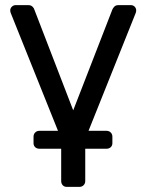

<svg xmlns="http://www.w3.org/2000/svg" viewBox="-20 -540 572 750"><path d="M512 -499Q512 -494 510 -489L313 3V167Q313 177 306.5 183.5Q300 190 290 190H241Q231 190 225 183.5Q219 177 219 167V2L22 -489Q20 -494 20 -499Q20 -508 26.5 -514Q33 -520 41 -520H90Q101 -520 107 -514Q113 -508 114 -503L266 -109L419 -503Q421 -508 426.5 -514Q432 -520 443 -520H491Q500 -520 506 -514Q512 -508 512 -499ZM134 41Q124 41 117.5 35Q111 29 111 19V-6Q111 -16 117.5 -22.5Q124 -29 134 -29H396Q406 -29 412.5 -22.5Q419 -16 419 -6V19Q419 29 412.5 35Q406 41 396 41Z"/></svg>

Font: DVN-Rubik
Style: Regular
Weight: 400
Designer: Hubert and Fischer
Foundry: Hubert & Fischer
Version: Version 2.102